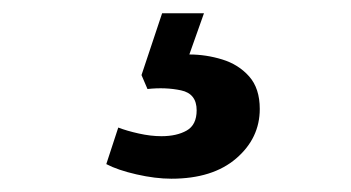

<svg xmlns="http://www.w3.org/2000/svg" viewBox="-20 -33 529 289"><path d="M287 -13 265 49Q290 49 314.5 56.5Q339 64 355 82Q371 100 371 131Q371 175 335.5 205.5Q300 236 238 236Q214 236 185.5 229.5Q157 223 140 214L158 159Q171 164 189 168Q207 172 223 172Q246 172 261 163.5Q276 155 276 133Q276 108 252.5 103Q229 98 202 101L193 80L224 -13Z"/></svg>

Font: Literata 7pt SemiBold
Style: Italic
Weight: 600
Italic angle: -2°
Designer: Latin by Veronika Burian and Jose Scaglione. Greek by Irene Vlachou. Cyrillic by Vera Evstafieva
Foundry: TypeTogether
Version: Version 3.002